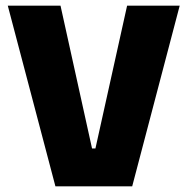

<svg xmlns="http://www.w3.org/2000/svg" viewBox="-20 -659 663 679"><path d="M176 0 7.5 -639H194L305.5 -134H317.5L429.5 -639H615.5L447.5 0Z"/></svg>

Font: Anek Gujarati ExtraBold
Style: Regular
Weight: 800
Version: Version 1.003